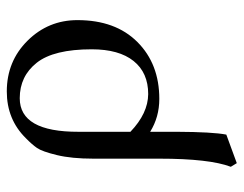

<svg xmlns="http://www.w3.org/2000/svg" viewBox="-96 -383 717 565"><g transform="rotate(-90 262.5 -100.5)"><path d="M148.9 207 64.9 237.8 54.2 220.2Q78.1 157.2 78.1 9.8V-184.1Q78.1 -248 88.6 -291.5Q99.1 -335 109.6 -350.1Q120.1 -365.2 138.2 -382.8Q193.4 -439 275.9 -439Q364.7 -439 425.3 -377.9Q485.8 -316.9 485.8 -231Q485.8 -119.1 421.4 -54.7Q356.9 9.8 253.9 9.8Q200.7 9.8 157.2 -17.1V61Q156.7 167 148.9 207ZM399.9 -189Q399.9 -300.8 360.4 -350.8Q320.8 -400.9 255.9 -400.9Q156.7 -400.9 157.2 -228V-75.2Q211.4 -23.4 268.1 -22.9Q331.1 -22.9 365.5 -65.9Q399.9 -108.9 399.9 -189Z"/></g></svg>

Font: Linux Libertine Capitals
Style: Small Caps
Weight: 400
Designer: Philipp H. Poll
Foundry: Philipp H. Poll
Version: Version 5.1.3